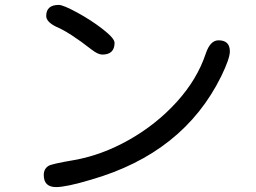

<svg xmlns="http://www.w3.org/2000/svg" viewBox="-20 -736 1040 781"><path d="M446 -562Q446 -514 396 -514Q379 -514 353 -534Q262 -605 209 -627Q168 -647 168 -671Q168 -716 219 -716Q237 -716 294 -685Q351 -654 398.5 -617Q446 -580 446 -562ZM177 -61Q188 -69 282 -85Q395 -105 505.5 -167.5Q616 -230 699 -321.5Q782 -413 817 -518Q835 -572 869 -572Q915 -572 915 -527Q915 -498 880 -426Q726 -113 350 -5Q250 25 208 25Q158 25 158 -24Q158 -49 177 -61Z"/></svg>

Font: 寒蝉全圆体
Style: Regular
Weight: 400
Designer: Warren2060
      Designed by Motoya company      

      [Varela Round]
      Joe Prince(Latin component); Avraham Cornf
Foundry: ChillType
Version: Version 3.200